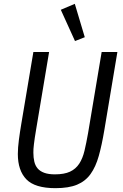

<svg xmlns="http://www.w3.org/2000/svg" viewBox="-20 -969 640 1001"><path d="M236 -698 169 -298Q164 -271 161.5 -251.5Q159 -232 157 -218Q155 -204 154.5 -193Q154 -182 154 -173Q154 -147 159 -126Q164 -105 176.5 -90.5Q189 -76 211 -68Q233 -60 266 -60Q315 -60 345 -74Q375 -88 393 -115.5Q411 -143 420.5 -183Q430 -223 439 -274L510 -698H592L524 -291Q511 -213 495 -156Q479 -99 452 -61.5Q425 -24 381.5 -6Q338 12 269 12Q162 12 117.5 -34Q73 -80 73 -166Q73 -198 78.5 -240Q84 -282 91 -323L154 -698ZM297 -918 370 -949 422 -775 371 -755Z"/></svg>

Font: IBM Plex Mono
Style: Italic
Weight: 400
Italic angle: -9°
Monospace: yes
Designer: Mike Abbink, Paul van der Laan, Pieter van Rosmalen
Foundry: Bold Monday
Version: Version 2.3